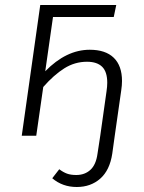

<svg xmlns="http://www.w3.org/2000/svg" viewBox="-20 -543 574 768"><path d="M468 -219Q468 -202 465 -182L439 0L429 72Q419 138 381 171.5Q343 205 287 205Q230 205 189 170L217 134Q233 146 248 151.5Q263 157 285 157Q319 157 341.5 136.5Q364 116 370 72L381 0L406 -177Q409 -197 409 -212Q409 -256 388.5 -276Q368 -296 328 -296Q279 -296 237 -269.5Q195 -243 153 -195L125 0H67L141 -523H445L435 -475H192L161 -258Q245 -344 339 -344Q402 -344 435 -312Q468 -280 468 -219Z"/></svg>

Font: FiraGO Light
Style: Italic
Weight: 300
Italic angle: -8°
Designer: bBox Type GmbH
Foundry: bBox Type GmbH
Version: Version 1.001